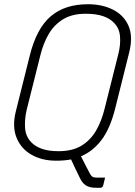

<svg xmlns="http://www.w3.org/2000/svg" viewBox="-20 -740 640 908"><path d="M396 -720Q463 -720 514 -694.5Q565 -669 587.5 -618.5Q610 -568 591 -492L525 -228Q501 -132 460 -78Q419 -24 363 -1Q374 21 384.5 41.5Q395 62 404 79Q410 91 417 95.5Q424 100 437 100H477Q475 109 472.5 118.5Q470 128 468 137Q465 148 454 148H434Q404 148 386.5 137Q369 126 358 102Q347 80 336.5 58Q326 36 316 14Q284 20 246 20Q178 20 128.5 -8.5Q79 -37 58 -89.5Q37 -142 55 -214L121 -478Q153 -606 220 -663Q287 -720 396 -720ZM106 -220Q96 -177 98.5 -136Q101 -95 128 -67Q146 -48 177.5 -36.5Q209 -25 257 -25Q323 -25 366 -51.5Q409 -78 435 -123.5Q461 -169 475 -227L540 -486Q551 -530 547.5 -569Q544 -608 518 -633Q499 -653 466.5 -664Q434 -675 385 -675Q322 -675 279.5 -649.5Q237 -624 211 -580Q185 -536 171 -479Z"/></svg>

Font: Recursive Mn Lnr St Lt
Style: Italic
Weight: 300
Italic angle: -15°
Monospace: yes
Version: Version 1.079;hotconv 1.0.112;makeotfexe 2.5.65598; ttfautoh